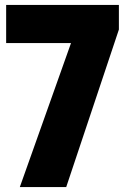

<svg xmlns="http://www.w3.org/2000/svg" viewBox="-20 -760 531 780"><path d="M60.5 0 288 -640 351.5 -585H5V-740H463V-640L249 0Z"/></svg>

Font: Encode Sans SC SemiCondensed ExtraBold
Style: Regular
Weight: 800
Width: 4
Designer: Multiple Designers
Foundry: Impallari Type
Version: Version 3.002